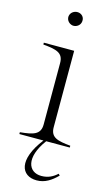

<svg xmlns="http://www.w3.org/2000/svg" viewBox="-138 -752 592 1015"><g transform="rotate(15 158.5 -244.5)"><path d="M23 -10V0H155C54 130 88 213 174 213C219 213 253 190 286 157L278 149C256 169 230 184 192 184C120 184 89 109 170 0H299V-10C229 -17 189 -25 189 -82V-500H23V-490C95 -483 134 -475 134 -418V-82C134 -26 94 -17 23 -10ZM190 -661C193 -684 177 -700 157 -702C137 -704 116 -691 113 -669C111 -647 127 -630 147 -627C167 -625 188 -639 190 -661Z"/></g></svg>

Font: Sprat Light
Style: Regular
Weight: 300
Designer: Ethan Nakache
Foundry: Collletttivo
Version: Version 2.000;Glyphs 3.2 (3217)